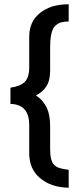

<svg xmlns="http://www.w3.org/2000/svg" viewBox="-20 -725 365 900"><path d="M302 -705V-624C285 -624 271 -622 260 -618C249 -613 240 -606 233 -597C226 -587 222 -574 219 -558C216 -542 215 -522 215 -498V-393C215 -362 209 -338 197 -320C185 -301 169 -288 150 -279V-276C169 -265 185 -247 197 -224C209 -201 215 -171 215 -135V-30C215 -11 216 5 219 17C222 30 226 40 233 47C240 54 249 60 260 63C271 66 285 69 302 71V155C247 154 202 139 168 110C134 82 117 43 117 -7V-140C117 -170 110 -194 96 -211C82 -228 60 -237 29 -238V-314C59 -318 81 -327 96 -341C110 -355 117 -378 117 -410V-555C117 -576 121 -596 129 -615C137 -633 149 -649 165 -662C180 -675 200 -686 223 -694C246 -701 272 -705 302 -705Z"/></svg>

Font: Holmes&Hills Bold
Style: Bold
Weight: 500
Designer: Noopur Datye, Girish Dalvi, Yashodeep Gholap, Pallavi Karambelkar
Foundry: Ek Type
Version: ""